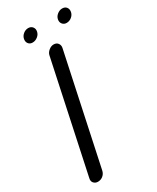

<svg xmlns="http://www.w3.org/2000/svg" viewBox="-218 -925 804 985"><g transform="rotate(-30 184.0 -432.0)"><path d="M149 -798Q135 -787 119 -787Q103 -787 94.5 -798Q86 -809 89 -825Q92 -841 105.5 -852Q119 -863 135 -863Q151 -863 160 -852Q169 -841 166 -825Q163 -809 149 -798ZM320 -787Q305 -787 296 -798Q287 -809 290 -825Q293 -841 307 -852Q321 -863 336 -863Q353 -863 361.5 -852Q370 -841 367 -825Q364 -809 350.5 -798Q337 -787 320 -787ZM160 -687Q163 -702 177 -713.5Q191 -725 206 -725Q223 -725 231.5 -713.5Q240 -702 237 -687L99 -39Q95 -22 82 -11.5Q69 -1 52 -1Q37 -1 27.5 -11.5Q18 -22 22 -39Z"/></g></svg>

Font: VDS Compensated
Style: Light Italic
Weight: 300
Italic angle: -12°
Designer: artmaker
Foundry: artmaker
Version: Version 1.000 2012 initial release